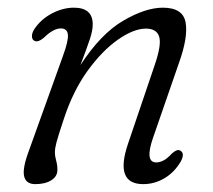

<svg xmlns="http://www.w3.org/2000/svg" viewBox="-20 -471 554 500"><path d="M70 -364.5Q63.5 -367.5 63.2 -376.2Q63 -385 69 -394.5Q86 -420.5 114.8 -435.8Q143.5 -451 172.5 -451Q221.5 -451 221.5 -407.5Q221.5 -391.5 214 -369Q206.5 -346.5 189.5 -301.5Q242.5 -383 300.8 -417Q359 -451 404 -451Q456 -451 463.2 -413.2Q470.5 -375.5 446 -307L379 -113.5Q356 -48 387 -48Q395.5 -48 405.2 -52.8Q415 -57.5 428 -71.5Q441.5 -83.5 449 -79Q462.5 -72 450.5 -50Q434 -22 408.2 -6.8Q382.5 8.5 353 8.5Q277.5 8.5 313.5 -97L383 -302Q401 -354.5 394.5 -375.5Q388 -396.5 360 -396.5Q328.5 -396.5 287.5 -368Q246.5 -339.5 208.2 -286.8Q170 -234 146 -160.5Q131.5 -117 127.2 -100.8Q123 -84.5 123 -75Q123 -64 126.2 -52.8Q129.5 -41.5 129.5 -28.5Q129.5 -11.5 113.5 -1.5Q97.5 8.5 72 8.5Q47.5 8.5 42.8 -12.2Q38 -33 56 -80.5L144 -325.5Q158.5 -365 156.8 -381Q155 -397 138.5 -397Q119 -397 94.5 -373Q79 -360 70 -364.5Z"/></svg>

Font: Fraunces 72pt S100 Light
Style: Italic
Weight: 300
Italic angle: -16°
Version: Version 1.000; ttfautohint (v1.8.3)